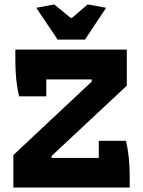

<svg xmlns="http://www.w3.org/2000/svg" viewBox="-20 -843 641 863"><path d="M143 -808 224 -823 297 -763H304L374 -823L457 -808L362 -665H239ZM40 -146 392 -476V-486H188V-410H66Q49 -478 49 -571V-620H550V-458L212 -142V-133H424V-210H546Q563 -142 563 -49V0H40Z"/></svg>

Font: Athiti
Style: Bold
Weight: 700
Designer: CadsonDemak Team
Foundry: CadsonDemak
Version: Version 1.033